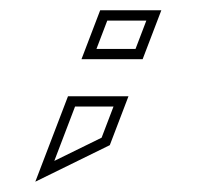

<svg xmlns="http://www.w3.org/2000/svg" viewBox="-20 -282 382 373"><path d="M48.6 71 193.3 0 229.6 -95H112.1ZM138.3 -167H257.1L293.4 -262H174.6ZM85.5 30.6 125.8 -75H200.5L177.4 -14.5ZM167.4 -187 188.4 -242H264.3L243.3 -187Z"/></svg>

Font: Din Kursivschrift
Style: BreitGhost
Weight: 400
Version: Version 1.089